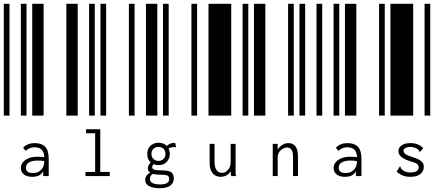

<svg xmlns="http://www.w3.org/2000/svg" viewBox="-20 -610 2350 1013"><path d="M0 0V-590H30V0ZM90 0V-590H120V0ZM150 0V-590H210V0ZM163 145Q199 145 218 164Q237 183 237 229V319H208V293Q193 323 150 323Q122 323 106 310Q90 297 90 276Q90 258 102 245Q113 232 133 224Q152 217 176 217Q197 217 214 219Q212 191 199 179Q186 167 161 167Q148 167 137 172Q125 177 115 186L102 169Q126 145 163 145ZM153 303Q181 303 197 286Q213 270 214 240Q197 237 178 237Q150 237 133 247Q117 256 117 275Q117 303 153 303Z M330 0V-590H390V0ZM450 0V-590H480V0ZM510 0V-590H540V0ZM431 297H482V93H434V72H509V297H559V319H431Z M660 0V-590H690V0ZM750 0V-590H810V0ZM840 0V-590H870V0ZM909 167Q905 166 899 166Q881 166 869 174Q876 187 876 202Q876 219 868 232Q861 246 847 254Q834 261 816 261Q802 261 790 256Q783 264 783 272Q783 281 794 285Q806 289 835 289Q871 289 884 299Q897 310 897 332Q897 354 880 368Q862 383 824 383Q787 383 767 372Q746 361 746 339Q746 326 754 316Q761 306 773 301Q760 293 760 278Q760 263 775 247Q766 239 761 227Q757 216 757 202Q757 186 764 172Q771 158 785 151Q798 143 816 143Q843 143 860 160Q868 152 878 148Q887 144 899 144L905 145ZM816 239Q832 239 843 228Q853 218 853 202Q853 186 843 175Q832 165 816 165Q800 165 789 175Q779 186 779 202Q779 218 789 228Q800 239 816 239ZM873 336Q873 327 870 322Q867 317 857 314Q848 312 829 312Q803 312 787 307Q778 313 774 319Q771 326 771 336Q771 349 785 356Q799 363 824 363Q849 363 861 356Q873 348 873 336Z M990 0V-590H1020V0ZM1080 0V-590H1200V0ZM1260 0V-590H1290V0ZM1144 323Q1117 323 1101 303Q1085 283 1086 244V149H1112V244Q1112 274 1123 288Q1133 302 1151 302Q1170 302 1183 286Q1197 271 1197 243V149H1223V293Q1223 302 1223 307Q1224 313 1226 319H1201Q1198 313 1198 307Q1197 302 1197 293Q1189 307 1175 315Q1161 323 1144 323Z M1320 0V-590H1380V0ZM1500 0V-590H1530V0ZM1560 0V-590H1590V0ZM1419 149H1445V179Q1455 164 1470 154Q1485 145 1502 145Q1525 145 1539 162Q1552 180 1552 216V319H1526V217Q1526 191 1518 180Q1509 168 1495 168Q1483 168 1472 175Q1460 182 1452 194Q1445 206 1445 221V319H1419Z M1650 0V-590H1680V0ZM1740 0V-590H1770V0ZM1800 0V-590H1860V0ZM1813 145Q1849 145 1868 164Q1887 183 1887 229V319H1858V293Q1843 323 1800 323Q1772 323 1756 310Q1740 297 1740 276Q1740 258 1752 245Q1763 232 1783 224Q1802 217 1826 217Q1847 217 1864 219Q1862 191 1849 179Q1836 167 1811 167Q1798 167 1787 172Q1775 177 1765 186L1752 169Q1776 145 1813 145ZM1803 303Q1831 303 1847 286Q1863 270 1864 240Q1847 237 1828 237Q1800 237 1783 247Q1767 256 1767 275Q1767 303 1803 303Z M1980 0V-590H2010V0ZM2040 0V-590H2160V0ZM2220 0V-590H2250V0ZM2145 323Q2102 323 2073 296L2088 271L2090 267L2093 269Q2093 270 2093 272Q2094 275 2095 277Q2097 280 2099 283Q2108 291 2119 296Q2130 300 2146 300Q2166 300 2178 293Q2189 286 2189 273Q2189 262 2180 255Q2171 248 2146 241Q2082 222 2082 188Q2082 168 2099 157Q2115 145 2145 145Q2168 145 2184 152Q2200 158 2213 172L2197 190L2195 193L2193 191Q2193 187 2191 185Q2190 182 2186 179Q2177 172 2167 169Q2156 165 2146 165Q2130 165 2119 171Q2109 176 2109 186Q2109 196 2120 203Q2130 211 2157 219Q2189 229 2202 240Q2216 251 2216 270Q2216 293 2198 308Q2180 323 2145 323Z"/></svg>

Font: Libre Barcode 128 Text
Style: Regular
Weight: 400
Version: Version 1.005; ttfautohint (v1.8.3)